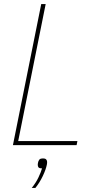

<svg xmlns="http://www.w3.org/2000/svg" viewBox="-20 -718 467 950"><path d="M44 0 184 -698H206L70 -20H363L359 0ZM193 66Q205 66 209 71.5Q213 77 213 82Q213 85 213 88Q213 91 212 96Q207 121 191.5 153.5Q176 186 155 212H137Q158 186 170.5 159.5Q183 133 188 115Q174 115 170.5 110Q167 105 167 99Q167 97 167 93.5Q167 90 169 83Q171 77 175 71.5Q179 66 193 66Z"/></svg>

Font: IBM Plex Sans Cond Thin
Style: Italic
Weight: 100
Width: 3
Italic angle: -11°
Designer: Mike Abbink, Paul van der Laan, Pieter van Rosmalen
Foundry: Bold Monday
Version: Version 1.3